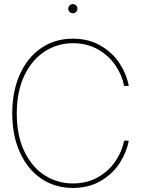

<svg xmlns="http://www.w3.org/2000/svg" viewBox="-20 -928 700 956"><path d="M41 -363.3Q41 -473.6 79.1 -558.1Q117.2 -642.6 185.5 -689Q253.9 -735.4 342.8 -735.4Q422.9 -735.4 482.7 -699.7Q542.5 -664.1 576.9 -610.1Q611.3 -556.2 621.1 -500H598.1Q587.9 -553.2 555.2 -601.8Q522.5 -650.4 468.3 -681.6Q414.1 -712.9 342.8 -712.9Q266.6 -712.9 202.9 -671.9Q139.2 -630.9 101.3 -551.8Q63.5 -472.7 63.5 -363.3Q63.5 -252.9 101.3 -174.1Q139.2 -95.2 202.9 -54.9Q266.6 -14.6 342.8 -14.6Q414.1 -14.6 468.3 -45.9Q522.5 -77.1 555.2 -126Q587.9 -174.8 598.1 -227.5H621.1Q611.3 -171.9 576.9 -117.7Q542.5 -63.5 482.7 -27.8Q422.9 7.8 342.8 7.8Q253.9 7.8 185.5 -38.6Q117.2 -85 79.1 -169.2Q41 -253.4 41 -363.3ZM319.8 -884.8Q319.8 -891.1 323 -896.2Q326.2 -901.4 331.3 -904.5Q336.4 -907.7 342.8 -907.7Q349.1 -907.7 354.2 -904.5Q359.4 -901.4 362.5 -896.2Q365.7 -891.1 365.7 -884.8Q365.7 -878.4 362.5 -873.3Q359.4 -868.2 354.2 -865Q349.1 -861.8 342.8 -861.8Q336.4 -861.8 331.3 -865Q326.2 -868.2 323 -873.3Q319.8 -878.4 319.8 -884.8Z"/></svg>

Font: Intratopia Thin
Style: Regular
Weight: 100
Designer: Rasmus Andersson
Foundry: rsms
Version: Version 3.000;Glyphs 3.2.3 (3260)